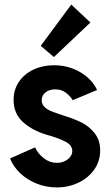

<svg xmlns="http://www.w3.org/2000/svg" viewBox="-20 -819 481 847"><path d="M24.4 -120.1 134.8 -168.9Q147.5 -140.6 173.6 -120.6Q199.7 -100.6 230.5 -100.6Q249.5 -100.6 265.1 -107.9Q280.8 -115.2 289.8 -127.2Q298.8 -139.2 298.8 -152.3Q298.8 -178.2 270 -193.4Q241.2 -208.5 195.8 -221.7L182.6 -225.6Q120.6 -244.6 80.3 -281.5Q40 -318.4 40 -378.9Q40 -423.3 63.5 -458Q86.9 -492.7 127.7 -512Q168.5 -531.2 218.8 -531.2Q262.2 -531.2 300 -516.8Q337.9 -502.4 366 -477.8Q394 -453.1 408.2 -421.9L300.8 -377Q289.1 -396 270 -410.4Q251 -424.8 223.6 -424.8Q197.8 -424.8 180.9 -411.6Q164.1 -398.4 164.1 -377Q164.1 -358.9 176.3 -347.2Q188.5 -335.4 207.5 -327.9Q226.6 -320.3 268.6 -306.6Q309.1 -293.9 340.8 -278.1Q372.6 -262.2 397.2 -231.7Q421.9 -201.2 421.9 -155.3Q421.9 -108.4 396 -71.3Q370.1 -34.2 326.2 -13.2Q282.2 7.8 230.5 7.8Q183.6 7.8 141.6 -9Q99.6 -25.9 68.8 -55.2Q38.1 -84.5 24.4 -120.1ZM159.7 -616.7 294.4 -798.8 378.9 -719.7 217.8 -567.4Z"/></svg>

Font: Reddit Sans
Style: Bold
Weight: 700
Designer: Stephen Hutchings
Foundry: Reddit
Version: Version 1.013